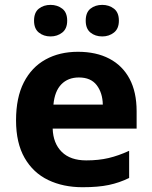

<svg xmlns="http://www.w3.org/2000/svg" viewBox="-20 -773 637 803"><path d="M306 -556.4Q382.4 -556.4 437.3 -527.6Q492.3 -498.8 521.9 -443.4Q551.4 -388 551.4 -307.7V-235.1H200.3Q202.3 -173.4 238.3 -137.8Q274.2 -102.2 340.8 -102.2Q392.4 -102.2 434 -112Q475.7 -121.8 520.1 -142.3V-28.7Q479.7 -8.8 435.1 0.6Q390.6 10 325.2 10Q244.3 10 181.6 -20.1Q118.8 -50.2 82.9 -112.6Q47.1 -175 47.1 -269.5Q47.1 -364.8 79.6 -428.4Q112.2 -492 170.6 -524.2Q228.9 -556.4 306 -556.4ZM309.9 -449Q264.6 -449 236.6 -420.4Q208.7 -391.8 203.5 -335.6H410Q409 -384.7 384.4 -416.9Q359.8 -449 309.9 -449ZM122.4 -686.5Q122.4 -721 142.5 -736.8Q162.6 -752.6 191.4 -752.6Q219.5 -752.6 240.3 -736.8Q261 -721 261 -686.5Q261 -652.9 240.3 -636.8Q219.5 -620.6 191.4 -620.6Q162.6 -620.6 142.5 -636.8Q122.4 -652.9 122.4 -686.5ZM338.5 -686.5Q338.5 -721 358.4 -736.8Q378.3 -752.6 407.7 -752.6Q435.8 -752.6 456.5 -736.8Q477.2 -721 477.2 -686.5Q477.2 -652.9 456.5 -636.8Q435.8 -620.6 407.7 -620.6Q378.3 -620.6 358.4 -636.8Q338.5 -652.9 338.5 -686.5Z"/></svg>

Font: Noto Sans Meetei Mayek
Style: Regular
Weight: 400
Designer: Monotype Design Team and Neelakash Kshetrimayum
Foundry: Monotype Imaging Inc.
Version: Version 2.002